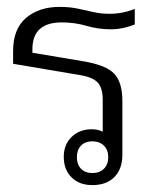

<svg xmlns="http://www.w3.org/2000/svg" viewBox="-20 -531 458 557"><path d="M248 6Q210 6 187.5 -16.5Q165 -39 165 -76Q165 -112 188 -134Q211 -156 246 -156Q264 -156 278 -149Q278 -159 278 -172V-241Q278 -276 263.5 -291.5Q249 -307 213 -313L18 -346V-383Q18 -447 55.5 -479Q93 -511 153 -511Q182 -511 205.5 -506Q229 -501 251 -496Q273 -491 298 -491Q335 -491 371 -505V-460Q359 -455 340.5 -450.5Q322 -446 301 -446Q265 -446 231 -456Q197 -466 159 -466Q74 -466 74 -388V-378L223 -353Q288 -342 311.5 -317Q335 -292 335 -238V-82Q335 -41 312 -17.5Q289 6 248 6ZM248 -29Q269 -29 281.5 -41.5Q294 -54 294 -75Q294 -96 281.5 -108.5Q269 -121 248 -121Q227 -121 215 -108.5Q203 -96 203 -75Q203 -54 215 -41.5Q227 -29 248 -29Z"/></svg>

Font: Noto Sans Thai Looped UI Light
Style: Regular
Weight: 300
Designer: Cadson Demak Team
Foundry: Cadson Demak Co., Ltd.
Version: Version 1.000